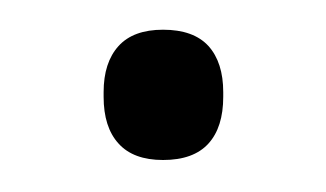

<svg xmlns="http://www.w3.org/2000/svg" viewBox="-20 -328 214 126"><path d="M87 -223Q67.5 -223 57.8 -233.8Q48 -244.5 48 -264.5V-267.5Q48 -287 57.8 -297.8Q67.5 -308.5 87 -308.5Q107 -308.5 116.8 -297.8Q126.5 -287 126.5 -267.5V-264.5Q126.5 -244.5 116.8 -233.8Q107 -223 87 -223Z"/></svg>

Font: Anek Devanagari Medium Light
Style: Regular
Weight: 300
Version: Version 1.003